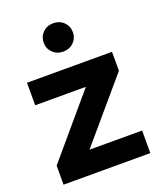

<svg xmlns="http://www.w3.org/2000/svg" viewBox="-138 -835 776 924"><g transform="rotate(-20 249.5 -373.5)"><path d="M26.7 0V-97.3L288.6 -405.7H29V-521H464.5V-424L201.6 -115.4H471.1V0ZM245.2 -602Q213 -602 191.7 -622.9Q170.4 -643.9 170.4 -674.6Q170.4 -705.3 191.7 -726.3Q213 -747.2 245.2 -747.2Q277.3 -747.2 298.6 -726.3Q319.9 -705.3 319.9 -674.6Q319.9 -643.9 298.6 -622.9Q277.3 -602 245.2 -602Z"/></g></svg>

Font: Red Hat Display VF
Style: Regular
Weight: 300
Designer: Pentagram, MCKL
Foundry: Pentagram, MCKL
Version: Version 1.023